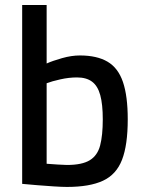

<svg xmlns="http://www.w3.org/2000/svg" viewBox="-20 -731 573 762"><path d="M245.8 10.9Q225.8 10.9 193.8 8.8Q161.7 6.6 128.2 4Q94.7 1.4 68 -1.3V-711.2H165.1V-479Q188.3 -489.5 226 -500.2Q263.6 -510.9 296.9 -510.9Q364.9 -510.9 406.9 -486.1Q449 -461.3 468 -405.5Q487 -349.6 487 -257.4Q487 -155.6 464.3 -96.9Q441.6 -38.2 388.6 -13.7Q335.7 10.9 245.8 10.9ZM245.5 -76.3Q305.6 -76.3 336.3 -95.1Q366.9 -113.8 377.4 -153.7Q387.9 -193.7 387.9 -257.4Q387.9 -316.9 377.9 -353.5Q367.9 -390.1 345.3 -406.9Q322.8 -423.7 285.6 -423.7Q253.6 -423.7 219.7 -416.1Q185.8 -408.6 165.1 -400.6V-81.1Q184.2 -79.7 208.8 -78Q233.4 -76.3 245.5 -76.3Z"/></svg>

Font: TitilliumWeb ExtraLight
Style: Regular
Weight: 400
Designer: Mohamed Gaber, Accademia di Belle Arti di Urbino and others
Foundry: Kief Type Foundry, Accademia di Belle Arti di Urbino and others
Version: Version 3.000; ttfautohint (v1.8.2)